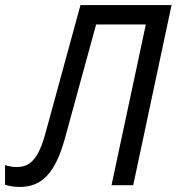

<svg xmlns="http://www.w3.org/2000/svg" viewBox="-60 -734 700 761"><path d="M18 7C107 7 160 -49 198 -188L321 -637H518L382 0H468L620 -714H259L121 -209C93 -104 59 -72 7 -72C-8 -72 -24 -74 -40 -80V-2C-23 4 -2 7 18 7Z"/></svg>

Font: Noto Sans SemiCondensed
Style: Italic
Weight: 400
Width: 4
Italic angle: -12°
Designer: Monotype Design Team
Foundry: Monotype Imaging Inc.
Version: Version 2.013